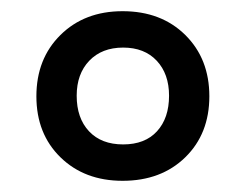

<svg xmlns="http://www.w3.org/2000/svg" viewBox="-20 -746 440 343"><path d="M199 -423Q131 -423 88 -465Q45 -507 45 -574Q45 -641 88 -683.5Q131 -726 199 -726Q268 -726 311 -683.5Q354 -641 354 -574Q354 -507 311 -465Q268 -423 199 -423ZM200 -488Q239 -488 260.5 -511.5Q282 -535 282 -575Q282 -614 260 -637.5Q238 -661 200 -661Q162 -661 139.5 -637.5Q117 -614 117 -575Q117 -535 139 -511.5Q161 -488 200 -488Z"/></svg>

Font: Noto Naskh Arabic UI Semi
Style: Bold
Weight: 700
Designer: Monotype Design Team, David Williams, Mohamad Dakak and Nizar Qandah
Foundry: Monotype Imaging Inc.
Version: Version 2.014; ttfautohint (v1.8.4.7-5d5b)